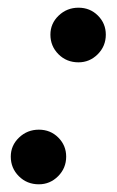

<svg xmlns="http://www.w3.org/2000/svg" viewBox="-20 -467 305 499"><path d="M184 -305Q153 -305 132 -326Q111 -347 111 -377Q111 -406 132.5 -426.5Q154 -447 184 -447Q214 -447 234.5 -426.5Q255 -406 255 -377Q255 -347 234 -326Q213 -305 184 -305ZM81 12Q50 12 29 -9Q8 -30 8 -60Q8 -89 29.5 -109.5Q51 -130 81 -130Q111 -130 131.5 -109.5Q152 -89 152 -60Q152 -30 131 -9Q110 12 81 12Z"/></svg>

Font: Baskervville SemiBold
Style: Italic
Weight: 600
Italic angle: -18°
Version: Version 1.100